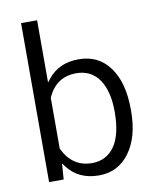

<svg xmlns="http://www.w3.org/2000/svg" viewBox="-85 -816 731 892"><g transform="rotate(-10 280.5 -370.0)"><path d="M508.3 -266.1C508.3 -351.1 490.7 -418 455.1 -466.3C419.9 -514.2 371.6 -538.1 309.6 -538.1C247.6 -538.1 199.2 -516.6 164.6 -473.1L151.4 -456.5V-477.5V-750H75.7V0H144.5L148.4 -55.7L149.9 -75.2L161.6 -59.6C196.3 -13.2 246.1 9.8 310.5 9.8C370.6 9.8 418.5 -14.6 454.1 -63C490.2 -111.8 508.3 -176.8 508.3 -258.3ZM395 -107.4C369.6 -70.8 334 -52.2 288.1 -52.2C226.6 -52.2 181.2 -82.5 152.3 -142.6L151.4 -144V-146V-382.3V-384.3L151.9 -385.7C179.2 -445.8 224.1 -476.1 287.1 -476.1C298.8 -476.1 310.1 -475.1 320.3 -472.7C330.6 -470.2 340.3 -466.8 349.6 -462.4C358.4 -457.5 366.7 -451.7 374.5 -444.8C382.3 -438 389.2 -430.2 395.5 -420.9C407.7 -402.8 417 -380.9 423.3 -355.5C429.7 -330.1 432.6 -301.3 432.6 -268.6C432.6 -197.3 419.9 -143.6 395 -107.4Z"/></g></svg>

Font: Shabnam FD Light
Style: Regular
Weight: 300
Foundry: DejaVu fonts team - Redesigned by Saber Rastikerdar - Based on Vazir font
Version: Version 5.00;October 20, 2019;FontCreator 12.0.0.2547 64-bit